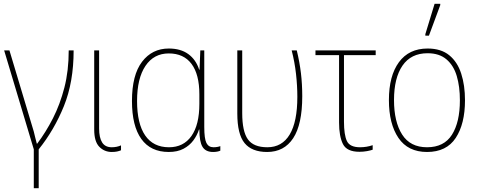

<svg xmlns="http://www.w3.org/2000/svg" viewBox="-20 -795 2538 1017"><path d="M159 202V-4L2 -528H30L159 -98Q161 -88 166 -69Q171 -50 175 -34H177Q223 -95 260.5 -168.5Q298 -242 321 -331Q344 -420 344 -528H370Q370 -360 318.5 -233Q267 -106 185 -4V202Z M572 10Q533 10 506 -17.5Q479 -45 479 -109V-528H505V-114Q505 -66 521 -40.5Q537 -15 572 -15Q585 -15 597.5 -17.5Q610 -20 621 -25V1Q612 5 600 7.5Q588 10 572 10Z M874 10Q778 10 728.5 -59Q679 -128 679 -260Q679 -398 732.5 -468Q786 -538 874 -538Q937 -538 977.5 -508.5Q1018 -479 1035 -426H1037L1041 -528H1062V-122Q1062 -60 1073.5 -37.5Q1085 -15 1111 -15Q1131 -15 1147 -21V3Q1141 6 1131 8Q1121 10 1109 10Q1069 10 1052.5 -17.5Q1036 -45 1036 -109H1034Q1024 -78 1004 -51Q984 -24 952 -7Q920 10 874 10ZM875 -15Q952 -15 994 -74.5Q1036 -134 1036 -245V-295Q1036 -401 994.5 -456.5Q953 -512 874 -512Q795 -512 750.5 -446Q706 -380 706 -260Q706 -140 749 -77.5Q792 -15 875 -15Z M1395 10Q1314 10 1275.5 -37Q1237 -84 1237 -194V-528H1263V-196Q1263 -99 1293 -57Q1323 -15 1396 -15Q1474 -15 1514.5 -82.5Q1555 -150 1555 -282Q1555 -340 1548 -403Q1541 -466 1525 -528H1552Q1567 -466 1574 -407.5Q1581 -349 1581 -285Q1581 -136 1533 -63Q1485 10 1395 10Z M1884 9Q1817 9 1796.5 -32Q1776 -73 1776 -146V-503H1651V-528H1970V-503H1802V-151Q1802 -81 1817.5 -48Q1833 -15 1887 -15Q1922 -15 1954 -26V-2Q1943 2 1924 5.5Q1905 9 1884 9Z M2443 -264Q2443 -139 2394 -64.5Q2345 10 2242 10Q2141 10 2090.5 -64.5Q2040 -139 2040 -265Q2040 -393 2093 -465.5Q2146 -538 2245 -538Q2316 -538 2359.5 -502.5Q2403 -467 2423 -405Q2443 -343 2443 -264ZM2067 -265Q2067 -150 2110 -82.5Q2153 -15 2242 -15Q2332 -15 2374 -81.5Q2416 -148 2416 -264Q2416 -336 2399.5 -392Q2383 -448 2345 -480.5Q2307 -513 2245 -513Q2157 -513 2112 -447.5Q2067 -382 2067 -265ZM2233 -606V-614L2282 -775H2312V-768L2252 -606Z"/></svg>

Font: Noto Sans SemiCondensed Thin
Style: Regular
Weight: 100
Width: 4
Designer: Monotype Design Team
Foundry: Monotype Imaging Inc.
Version: Version 2.013; ttfautohint (v1.8.4.7-5d5b)